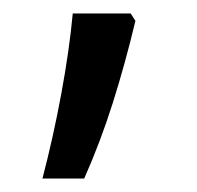

<svg xmlns="http://www.w3.org/2000/svg" viewBox="-20 -232 292 285"><path d="M174 -212 181 -201Q166 -138 147.5 -79.5Q129 -21 105 33H43Q59 -28 71 -93Q83 -158 88 -212Z"/></svg>

Font: Noto Sans Telugu UI ExtraCondensed
Style: Regular
Weight: 400
Width: 2
Designer: Jelle Bosma - Monotype Design Team
Foundry: Monotype Imaging Inc.
Version: Version 2.005